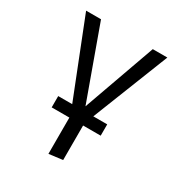

<svg xmlns="http://www.w3.org/2000/svg" viewBox="-175 -670 966 1018"><g transform="rotate(30 307.5 -161.5)"><path d="M265.6 217.4V-4.6H157.4V-73.8H243.1L59 -540H150.3L309.7 -99L467.2 -540H556.4L372.3 -73.8H457.4V-4.6H349.7V206.7Z"/></g></svg>

Font: FiraCode Nerd Font
Style: Regular
Weight: 400
Designer: Carrois Corporate, Edenspiekermann AG, Nikita Prokopov
Foundry: Carrois Corporate, Edenspiekermann AG, Nikita Prokopov
Version: Version 6.002;Nerd Fonts 3.4.0